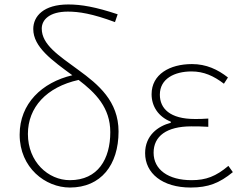

<svg xmlns="http://www.w3.org/2000/svg" viewBox="-20 -827 1085 860"><path d="M293 13C432 13 511 -88 511 -238C511 -374 420 -449 332 -513C242 -579 167 -627 167 -699C167 -738 201 -775 284 -775C333 -775 393 -766 495 -728L507 -763C408 -796 344 -807 286 -807C176 -807 129 -755 129 -697C129 -616 214 -556 304 -490C168 -458 68 -363 68 -224C68 -75 184 13 293 13ZM332 -469C408 -411 474 -345 474 -235C474 -115 419 -20 293 -20C196 -20 105 -102 105 -227C105 -346 188 -437 332 -469Z M834 13C913 13 963 -7 1023 -56L1003 -84C947 -37 903 -20 838 -20C734 -20 668 -67 668 -143C668 -217 726 -261 837 -261C862 -261 882 -261 913 -259V-296C886 -294 873 -294 853 -294C741 -294 696 -341 696 -403C696 -474 761 -507 838 -507C893 -507 937 -487 983 -452L1001 -480C955 -516 904 -540 840 -540C740 -540 659 -494 659 -405C659 -350 690 -304 745 -282V-277C687 -262 630 -220 630 -141C630 -51 707 13 834 13Z"/></svg>

Font: Noto Sans CJK HK Thin
Style: Regular
Weight: 100
Designer: Ryoko NISHIZUKA 西塚涼子 (kana, bopomofo & ideographs); Paul D. Hunt (Latin, Greek & Cyrillic); Sandoll Communications 산돌커뮤니
Foundry: Adobe
Version: Version 2.004;hotconv 1.0.118;makeotfexe 2.5.65603